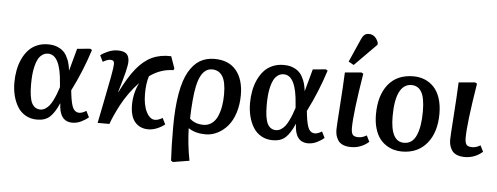

<svg xmlns="http://www.w3.org/2000/svg" viewBox="-60 -965 3527 1363"><g transform="rotate(5 1703.5 -283.5)"><path d="M223.1 14.2Q176.8 14.2 140.9 -6.3Q105 -26.9 83.5 -62Q62 -97.2 51 -140.9Q40 -184.6 40 -234.9Q40 -279.8 47.9 -321.5Q55.7 -363.3 72.5 -400.4Q89.4 -437.5 113.8 -465.1Q138.2 -492.7 174.3 -508.8Q210.4 -524.9 253.9 -524.9Q276.9 -524.9 296.1 -521.2Q315.4 -517.6 336.9 -506.3Q358.4 -495.1 374 -476.8Q389.6 -458.5 401.9 -427.2Q414.1 -396 418.9 -354H419.9Q423.8 -366.7 462.9 -511.2L555.2 -520L568.8 -512.2Q520.5 -359.9 446.8 -213.9L450.2 -184.1Q459 -112.8 474.1 -86.4Q489.3 -60.1 517.1 -60.1Q537.6 -60.1 566.9 -78.1L588.9 -34.2Q567.4 -15.1 537.1 -0.5Q506.8 14.2 475.1 14.2Q380.9 14.2 377.9 -115.2H377Q347.7 -47.9 314.2 -16.8Q280.8 14.2 223.1 14.2ZM240.2 -59.1Q258.8 -59.1 275.6 -69.8Q292.5 -80.6 304.7 -96.2Q316.9 -111.8 328.9 -136.2Q340.8 -160.6 348.6 -181.2Q356.4 -201.7 365.2 -229L362.8 -256.8Q349.1 -459 261.2 -459Q237.8 -459 219.7 -446Q201.7 -433.1 190.4 -412.1Q179.2 -391.1 171.9 -360.8Q164.6 -330.6 161.9 -299.3Q159.2 -268.1 159.2 -231.9Q159.2 -137.2 179.2 -98.1Q199.2 -59.1 240.2 -59.1Z M1162.6 -433.1 1157.7 -419.9Q1065.9 -418.5 987.8 -361.8Q970.7 -311 970.7 -234.9Q970.7 -156.2 995.6 -106.7Q1020.5 -57.1 1057.6 -57.1Q1079.6 -57.1 1110.8 -75.2L1132.8 -30.8Q1107.9 -11.2 1076.7 1.5Q1045.4 14.2 1015.6 14.2Q956.1 14.2 920.9 -26.4Q885.7 -66.9 885.7 -148.9Q885.7 -232.4 922.9 -308.1Q886.2 -270 854 -224.9Q821.8 -179.7 799.3 -136.7Q776.9 -93.8 762.5 -61.5Q748 -29.3 737.8 0H653.8Q660.6 -36.1 683.6 -148.9Q706.5 -261.7 719.7 -333.5Q732.9 -405.3 732.9 -425.8Q732.9 -440.9 726.6 -447.5Q720.2 -454.1 705.6 -454.1Q684.1 -454.1 651.9 -435.1L629.9 -480Q653.3 -498 685.8 -511.5Q718.3 -524.9 752 -524.9Q793.9 -524.9 813.7 -508.1Q833.5 -491.2 833.5 -451.2Q833.5 -406.7 779.8 -231.9L781.7 -231Q835.4 -339.8 886.5 -402.3Q937.5 -464.8 996.6 -492.4Q1055.7 -520 1132.8 -517.1Z M1423.3 14.2Q1352.1 14.2 1302.7 -18.1H1301.3Q1303.7 90.8 1326.7 210.9L1210.4 230L1196.3 221.2Q1190.4 119.1 1190.4 -14.2Q1190.4 -154.8 1208 -255.1Q1225.6 -355.5 1259.3 -413.8Q1293 -472.2 1337.6 -498.5Q1382.3 -524.9 1441.4 -524.9Q1543 -524.9 1596.2 -460.7Q1649.4 -396.5 1649.4 -285.2Q1649.4 -215.3 1630.6 -157.7Q1611.8 -100.1 1580.1 -63.2Q1548.3 -26.4 1507.8 -6.1Q1467.3 14.2 1423.3 14.2ZM1430.7 -449.2Q1379.9 -449.2 1350.6 -392.8Q1321.3 -336.4 1311.5 -213.9Q1306.2 -152.8 1304.7 -87.9Q1342.3 -51.8 1403.3 -51.8Q1436.5 -51.8 1461.7 -70.3Q1486.8 -88.9 1501.5 -121.3Q1516.1 -153.8 1523.2 -193.6Q1530.3 -233.4 1530.3 -279.8Q1530.3 -370.1 1504.4 -409.7Q1478.5 -449.2 1430.7 -449.2Z M1902.3 14.2Q1856 14.2 1820.1 -6.3Q1784.2 -26.9 1762.7 -62Q1741.2 -97.2 1730.2 -140.9Q1719.2 -184.6 1719.2 -234.9Q1719.2 -279.8 1727.1 -321.5Q1734.9 -363.3 1751.7 -400.4Q1768.6 -437.5 1793 -465.1Q1817.4 -492.7 1853.5 -508.8Q1889.6 -524.9 1933.1 -524.9Q1956.1 -524.9 1975.3 -521.2Q1994.6 -517.6 2016.1 -506.3Q2037.6 -495.1 2053.2 -476.8Q2068.8 -458.5 2081.1 -427.2Q2093.3 -396 2098.1 -354H2099.1Q2103 -366.7 2142.1 -511.2L2234.4 -520L2248 -512.2Q2199.7 -359.9 2126 -213.9L2129.4 -184.1Q2138.2 -112.8 2153.3 -86.4Q2168.5 -60.1 2196.3 -60.1Q2216.8 -60.1 2246.1 -78.1L2268.1 -34.2Q2246.6 -15.1 2216.3 -0.5Q2186 14.2 2154.3 14.2Q2060.1 14.2 2057.1 -115.2H2056.2Q2026.9 -47.9 1993.4 -16.8Q1960 14.2 1902.3 14.2ZM1919.4 -59.1Q1938 -59.1 1954.8 -69.8Q1971.7 -80.6 1983.9 -96.2Q1996.1 -111.8 2008.1 -136.2Q2020 -160.6 2027.8 -181.2Q2035.6 -201.7 2044.4 -229L2042 -256.8Q2028.3 -459 1940.4 -459Q1917 -459 1898.9 -446Q1880.9 -433.1 1869.6 -412.1Q1858.4 -391.1 1851.1 -360.8Q1843.8 -330.6 1841.1 -299.3Q1838.4 -268.1 1838.4 -231.9Q1838.4 -137.2 1858.4 -98.1Q1878.4 -59.1 1919.4 -59.1Z M2463.9 -753.9Q2473.6 -775.9 2485.6 -786.4Q2497.6 -796.9 2517.1 -796.9Q2564 -796.9 2585 -741.2V-726.1L2428.7 -567.9L2391.1 -588.9ZM2487.8 -520 2502 -512.2Q2455.1 -224.6 2455.1 -122.1Q2455.1 -90.3 2464.8 -75.2Q2474.6 -60.1 2506.8 -60.1Q2535.6 -60.1 2564.9 -78.1L2586.9 -34.2Q2531.7 14.2 2460 14.2Q2425.8 14.2 2402.1 3.7Q2378.4 -6.8 2366.9 -25.1Q2355.5 -43.5 2351.1 -61.3Q2346.7 -79.1 2346.7 -100.1Q2346.7 -123.5 2356.7 -264.9Q2366.7 -406.2 2371.1 -509.8Z M2616.7 -231.9Q2616.7 -368.2 2679.7 -446.5Q2742.7 -524.9 2858.9 -524.9Q2902.3 -524.9 2939 -510Q2975.6 -495.1 3004.2 -465.6Q3032.7 -436 3049.1 -387.5Q3065.4 -338.9 3065.4 -275.9Q3065.4 -143.1 3000.5 -64.5Q2935.5 14.2 2822.8 14.2Q2793.5 14.2 2765.6 6.8Q2737.8 -0.5 2710.2 -18.3Q2682.6 -36.1 2662.4 -63.5Q2642.1 -90.8 2629.4 -134Q2616.7 -177.2 2616.7 -231.9ZM2832.5 -48.8Q2892.1 -48.8 2919.4 -111.1Q2946.8 -173.3 2946.8 -280.8Q2946.8 -377 2922.6 -419.4Q2898.4 -461.9 2850.6 -461.9Q2794.9 -461.9 2765.4 -403.6Q2735.8 -345.2 2735.8 -229Q2735.8 -48.8 2832.5 -48.8Z M3298.3 -520 3312.5 -512.2Q3265.6 -224.6 3265.6 -122.1Q3265.6 -90.3 3275.4 -75.2Q3285.2 -60.1 3317.4 -60.1Q3346.2 -60.1 3375.5 -78.1L3397.5 -34.2Q3342.3 14.2 3270.5 14.2Q3236.3 14.2 3212.6 3.7Q3189 -6.8 3177.5 -25.1Q3166 -43.5 3161.6 -61.3Q3157.2 -79.1 3157.2 -100.1Q3157.2 -123.5 3167.2 -264.9Q3177.2 -406.2 3181.6 -509.8Z"/></g></svg>

Font: Literata Book SemiBold
Style: Italic
Weight: 600
Italic angle: -3°
Designer: Latin by Veronika Burian and Jose Scaglione. Greek by Irene Vlachou. Cyrillic by Vera Evstafieva
Foundry: TypeTogether
Version: Version 1.003;PS 001.003;hotconv 1.0.88;makeotf.lib2.5.64775